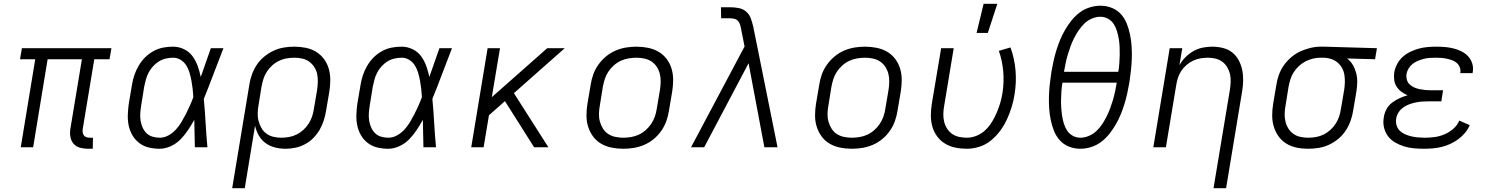

<svg xmlns="http://www.w3.org/2000/svg" viewBox="-20 -773 7840 1008"><path d="M442 8Q420 8 400 2.5Q380 -3 367 -17.5Q354 -32 350 -52.5Q346 -73 349 -94L410 -462H230L154 0H89L165 -462H85L95 -520H565L555 -462H475L414 -94Q413 -85 414.5 -76.5Q416 -68 421 -61.5Q426 -55 434.5 -52.5Q443 -50 452 -50H468L467 8Z M818 8Q789 8 761.5 1.5Q734 -5 712 -21.5Q690 -38 676 -61.5Q662 -85 656 -112.5Q650 -140 651 -169.5Q652 -199 656 -228L673 -328Q677 -354 685.5 -379Q694 -404 708 -428Q722 -452 741.5 -471.5Q761 -491 785.5 -504.5Q810 -518 836 -523Q862 -528 888 -528Q919 -528 946.5 -514.5Q974 -501 991 -477.5Q1008 -454 1018 -426Q1028 -398 1034 -369Q1047 -407 1060.5 -444.5Q1074 -482 1087 -520H1153Q1127 -454 1102 -387Q1077 -320 1050 -254Q1056 -191 1059.5 -127Q1063 -63 1069 0H1003Q1002 -36 1001.5 -72Q1001 -108 1000 -144Q985 -117 967.5 -90.5Q950 -64 928 -41.5Q906 -19 876.5 -5.5Q847 8 818 8ZM819 -50Q842 -50 864 -62Q886 -74 903 -92.5Q920 -111 932.5 -132Q945 -153 956 -174.5Q967 -196 977 -218.5Q987 -241 995 -263Q994 -285 991.5 -306.5Q989 -328 985 -349.5Q981 -371 975 -391.5Q969 -412 958 -429.5Q947 -447 929 -458.5Q911 -470 889 -470Q870 -470 850.5 -465.5Q831 -461 814 -450.5Q797 -440 783 -424.5Q769 -409 760 -391.5Q751 -374 746 -355.5Q741 -337 737 -318L721 -218Q718 -199 716.5 -179Q715 -159 718 -140Q721 -121 728.5 -104Q736 -87 749 -74Q762 -61 780.5 -55.5Q799 -50 819 -50Z M1199 215 1289 -328Q1293 -355 1302.5 -381.5Q1312 -408 1328 -432.5Q1344 -457 1367.5 -476Q1391 -495 1417 -507Q1443 -519 1470.5 -523.5Q1498 -528 1525 -528Q1556 -528 1585.5 -522Q1615 -516 1639.5 -501Q1664 -486 1681 -463Q1698 -440 1706 -412Q1714 -384 1714 -353.5Q1714 -323 1709 -292L1692 -192Q1688 -167 1680 -141.5Q1672 -116 1658.5 -92.5Q1645 -69 1625.5 -49Q1606 -29 1581.5 -16Q1557 -3 1531 2.5Q1505 8 1480 8Q1450 8 1423 1Q1396 -6 1374 -22Q1352 -38 1338.5 -62Q1325 -86 1319 -113L1265 215ZM1456 -50Q1476 -50 1496.5 -53.5Q1517 -57 1536.5 -66.5Q1556 -76 1572.5 -91Q1589 -106 1600.5 -124Q1612 -142 1618.5 -161.5Q1625 -181 1628 -202L1645 -302Q1648 -323 1648.5 -344Q1649 -365 1645 -384.5Q1641 -404 1630 -421Q1619 -438 1603 -449.5Q1587 -461 1567 -465.5Q1547 -470 1526 -470Q1506 -470 1485 -466.5Q1464 -463 1444.5 -453.5Q1425 -444 1408.5 -429Q1392 -414 1380.5 -396Q1369 -378 1363 -358.5Q1357 -339 1353 -318L1338 -225Q1334 -204 1333 -182Q1332 -160 1337 -140Q1342 -120 1352 -102Q1362 -84 1378 -72Q1394 -60 1414.5 -55Q1435 -50 1456 -50Z M2018 8Q1989 8 1961.5 1.5Q1934 -5 1912 -21.5Q1890 -38 1876 -61.5Q1862 -85 1856 -112.5Q1850 -140 1851 -169.5Q1852 -199 1856 -228L1873 -328Q1877 -354 1885.5 -379Q1894 -404 1908 -428Q1922 -452 1941.5 -471.5Q1961 -491 1985.5 -504.5Q2010 -518 2036 -523Q2062 -528 2088 -528Q2119 -528 2146.5 -514.5Q2174 -501 2191 -477.5Q2208 -454 2218 -426Q2228 -398 2234 -369Q2247 -407 2260.5 -444.5Q2274 -482 2287 -520H2353Q2327 -454 2302 -387Q2277 -320 2250 -254Q2256 -191 2259.5 -127Q2263 -63 2269 0H2203Q2202 -36 2201.5 -72Q2201 -108 2200 -144Q2185 -117 2167.5 -90.5Q2150 -64 2128 -41.5Q2106 -19 2076.5 -5.5Q2047 8 2018 8ZM2019 -50Q2042 -50 2064 -62Q2086 -74 2103 -92.5Q2120 -111 2132.5 -132Q2145 -153 2156 -174.5Q2167 -196 2177 -218.5Q2187 -241 2195 -263Q2194 -285 2191.5 -306.5Q2189 -328 2185 -349.5Q2181 -371 2175 -391.5Q2169 -412 2158 -429.5Q2147 -447 2129 -458.5Q2111 -470 2089 -470Q2070 -470 2050.5 -465.5Q2031 -461 2014 -450.5Q1997 -440 1983 -424.5Q1969 -409 1960 -391.5Q1951 -374 1946 -355.5Q1941 -337 1937 -318L1921 -218Q1918 -199 1916.5 -179Q1915 -159 1918 -140Q1921 -121 1928.5 -104Q1936 -87 1949 -74Q1962 -61 1980.5 -55.5Q1999 -50 2019 -50Z M2784 0 2631 -242 2547 -168 2519 0H2454L2540 -520H2605L2562 -263L2853 -520H2945L2678 -284L2859 0Z M3252 8Q3221 8 3191 2Q3161 -4 3136 -18.5Q3111 -33 3094 -56Q3077 -79 3068 -107Q3059 -135 3059 -166Q3059 -197 3064 -228L3081 -328Q3085 -355 3094.5 -382Q3104 -409 3121.5 -433.5Q3139 -458 3162 -477Q3185 -496 3212 -507.5Q3239 -519 3266.5 -523.5Q3294 -528 3321 -528Q3352 -528 3382 -522Q3412 -516 3437 -501.5Q3462 -487 3479.5 -464Q3497 -441 3505.5 -413Q3514 -385 3514 -354Q3514 -323 3509 -292L3492 -192Q3488 -165 3478.5 -138Q3469 -111 3452 -86.5Q3435 -62 3412 -43Q3389 -24 3362 -12.5Q3335 -1 3307 3.5Q3279 8 3252 8ZM3252 -50Q3272 -50 3293 -53.5Q3314 -57 3333.5 -66Q3353 -75 3370 -90Q3387 -105 3399 -123Q3411 -141 3418 -161Q3425 -181 3428 -202L3445 -302Q3448 -323 3448.5 -344.5Q3449 -366 3444 -385.5Q3439 -405 3428 -422Q3417 -439 3400.5 -450Q3384 -461 3363.5 -465.5Q3343 -470 3322 -470Q3302 -470 3280.5 -466.5Q3259 -463 3239.5 -454Q3220 -445 3203 -430Q3186 -415 3174 -397Q3162 -379 3155.5 -359Q3149 -339 3145 -318L3129 -218Q3125 -197 3124.5 -175.5Q3124 -154 3129.5 -134.5Q3135 -115 3145.5 -98Q3156 -81 3172.5 -70Q3189 -59 3210 -54.5Q3231 -50 3252 -50Z M3608 0 3889 -529 3871 -619V-620Q3869 -632 3865.5 -643Q3862 -654 3855 -662.5Q3848 -671 3836 -674Q3824 -677 3812 -677H3766L3765 -735H3812Q3836 -735 3859 -730.5Q3882 -726 3898.5 -711Q3915 -696 3922.5 -674.5Q3930 -653 3935 -631L4062 0H3993L3910 -441L3677 0Z M4452 8Q4421 8 4391 2Q4361 -4 4336 -18.5Q4311 -33 4294 -56Q4277 -79 4268 -107Q4259 -135 4259 -166Q4259 -197 4264 -228L4281 -328Q4285 -355 4294.5 -382Q4304 -409 4321.5 -433.5Q4339 -458 4362 -477Q4385 -496 4412 -507.5Q4439 -519 4466.5 -523.5Q4494 -528 4521 -528Q4552 -528 4582 -522Q4612 -516 4637 -501.5Q4662 -487 4679.5 -464Q4697 -441 4705.5 -413Q4714 -385 4714 -354Q4714 -323 4709 -292L4692 -192Q4688 -165 4678.5 -138Q4669 -111 4652 -86.5Q4635 -62 4612 -43Q4589 -24 4562 -12.5Q4535 -1 4507 3.5Q4479 8 4452 8ZM4452 -50Q4472 -50 4493 -53.5Q4514 -57 4533.5 -66Q4553 -75 4570 -90Q4587 -105 4599 -123Q4611 -141 4618 -161Q4625 -181 4628 -202L4645 -302Q4648 -323 4648.5 -344.5Q4649 -366 4644 -385.5Q4639 -405 4628 -422Q4617 -439 4600.5 -450Q4584 -461 4563.5 -465.5Q4543 -470 4522 -470Q4502 -470 4480.5 -466.5Q4459 -463 4439.5 -454Q4420 -445 4403 -430Q4386 -415 4374 -397Q4362 -379 4355.5 -359Q4349 -339 4345 -318L4329 -218Q4325 -197 4324.5 -175.5Q4324 -154 4329.5 -134.5Q4335 -115 4345.5 -98Q4356 -81 4372.5 -70Q4389 -59 4410 -54.5Q4431 -50 4452 -50Z M5056 8Q5025 8 4995.5 2Q4966 -4 4941.5 -19Q4917 -34 4900 -57Q4883 -80 4875 -108Q4867 -136 4867 -166.5Q4867 -197 4872 -228L4921 -520H4987L4937 -218Q4933 -197 4932.5 -176Q4932 -155 4936.5 -135.5Q4941 -116 4951.5 -99Q4962 -82 4978 -70.5Q4994 -59 5014.5 -54.5Q5035 -50 5056 -50Q5082 -50 5107.5 -60.5Q5133 -71 5153.5 -90.5Q5174 -110 5188.5 -134Q5203 -158 5213.5 -183Q5224 -208 5231.5 -233.5Q5239 -259 5243 -285Q5252 -342 5247 -398.5Q5242 -455 5224 -506L5285 -524Q5306 -467 5311.5 -403.5Q5317 -340 5306 -275Q5301 -243 5291 -210.5Q5281 -178 5266.5 -146.5Q5252 -115 5231 -86.5Q5210 -58 5182.5 -35.5Q5155 -13 5121.5 -2.5Q5088 8 5056 8ZM5107 -600 5144 -753H5216L5166 -600Z M5652 8Q5620 8 5591.5 -3.5Q5563 -15 5543.5 -37Q5524 -59 5513 -87Q5502 -115 5496 -145Q5490 -175 5488 -206Q5486 -237 5487 -268.5Q5488 -300 5491.5 -332Q5495 -364 5500 -396Q5505 -424 5511 -452Q5517 -480 5525.5 -507.5Q5534 -535 5545 -562Q5556 -589 5571 -615Q5586 -641 5605 -665Q5624 -689 5648 -707Q5672 -725 5700.5 -734Q5729 -743 5757 -743Q5789 -743 5817.5 -731.5Q5846 -720 5865.5 -698Q5885 -676 5896 -648Q5907 -620 5913 -590Q5919 -560 5921 -529Q5923 -498 5922 -466.5Q5921 -435 5917.5 -403Q5914 -371 5909 -339Q5904 -311 5898 -283Q5892 -255 5883.5 -227.5Q5875 -200 5864 -173Q5853 -146 5838 -120Q5823 -94 5804 -70Q5785 -46 5761 -28Q5737 -10 5708.5 -1Q5680 8 5652 8ZM5851 -396Q5855 -418 5856.5 -440Q5858 -462 5858.5 -484Q5859 -506 5858 -527.5Q5857 -549 5853.5 -569.5Q5850 -590 5844 -610Q5838 -630 5827 -647Q5816 -664 5797.5 -674.5Q5779 -685 5757 -685Q5735 -685 5712.5 -675.5Q5690 -666 5673 -649.5Q5656 -633 5642.5 -613Q5629 -593 5618.5 -572Q5608 -551 5600 -529Q5592 -507 5585.5 -485Q5579 -463 5574.5 -441Q5570 -419 5566 -396ZM5652 -50Q5674 -50 5696.5 -59.5Q5719 -69 5736.5 -85.5Q5754 -102 5767 -122Q5780 -142 5790.5 -163Q5801 -184 5809 -206Q5817 -228 5823.5 -250Q5830 -272 5834.5 -294Q5839 -316 5843 -339H5558Q5554 -317 5552.5 -295Q5551 -273 5550.5 -251Q5550 -229 5551.5 -207.5Q5553 -186 5556 -165.5Q5559 -145 5565 -125Q5571 -105 5582 -88Q5593 -71 5611.5 -60.5Q5630 -50 5652 -50Z M6351 215 6437 -302Q6440 -322 6441 -343Q6442 -364 6437.5 -383.5Q6433 -403 6423 -420Q6413 -437 6397.5 -448.5Q6382 -460 6362.5 -465Q6343 -470 6322 -470Q6302 -470 6282 -466.5Q6262 -463 6244 -454.5Q6226 -446 6209.5 -432Q6193 -418 6181.5 -400.5Q6170 -383 6164 -364Q6158 -345 6155 -325L6101 0H6035L6121 -520H6187L6172 -431Q6185 -454 6204 -473Q6223 -492 6246 -505Q6269 -518 6294.5 -523Q6320 -528 6344 -528Q6373 -528 6401 -521Q6429 -514 6449.5 -497.5Q6470 -481 6483 -457Q6496 -433 6501.5 -406Q6507 -379 6506.5 -350Q6506 -321 6501 -292L6417 215Z M6848 8Q6817 8 6787.5 2Q6758 -4 6733.5 -19Q6709 -34 6692.5 -57Q6676 -80 6667.5 -108Q6659 -136 6659 -166.5Q6659 -197 6664 -228L6681 -328Q6685 -355 6694.5 -381Q6704 -407 6720.5 -430.5Q6737 -454 6759.5 -473Q6782 -492 6807.5 -503.5Q6833 -515 6860 -521.5Q6887 -528 6914 -528H6931L7209 -520L7199 -462L7052 -466Q7071 -452 7082.5 -432Q7094 -412 7100 -389Q7106 -366 7105.5 -341.5Q7105 -317 7101 -292L7084 -192Q7080 -165 7070.5 -138.5Q7061 -112 7045 -87.5Q7029 -63 7006 -44Q6983 -25 6957 -13Q6931 -1 6903 3.5Q6875 8 6848 8ZM6848 -50Q6868 -50 6888.5 -53.5Q6909 -57 6928.5 -66.5Q6948 -76 6964.5 -91Q6981 -106 6992.5 -124Q7004 -142 7010.5 -161.5Q7017 -181 7020 -202L7037 -302Q7040 -321 7040.5 -341Q7041 -361 7038 -380Q7035 -399 7026 -415.5Q7017 -432 7003 -444Q6989 -456 6971 -462.5Q6953 -469 6934 -470H6911Q6892 -470 6872 -465Q6852 -460 6833.5 -450.5Q6815 -441 6799.5 -426.5Q6784 -412 6772.5 -394.5Q6761 -377 6755 -357.5Q6749 -338 6745 -318L6729 -218Q6725 -197 6724.5 -176Q6724 -155 6728.5 -135.5Q6733 -116 6743.5 -99Q6754 -82 6770 -70.5Q6786 -59 6806.5 -54.5Q6827 -50 6848 -50Z M7456 8Q7429 8 7402.5 5.5Q7376 3 7351.5 -4.5Q7327 -12 7304.5 -25Q7282 -38 7267 -58Q7252 -78 7246 -104Q7240 -130 7245 -157Q7248 -179 7259 -199.5Q7270 -220 7288.5 -234Q7307 -248 7328 -257.5Q7349 -267 7370 -273Q7352 -280 7337 -291.5Q7322 -303 7312 -318.5Q7302 -334 7299.5 -354Q7297 -374 7300 -394Q7304 -416 7315.5 -437.5Q7327 -459 7345 -475Q7363 -491 7385 -501.5Q7407 -512 7429.5 -518Q7452 -524 7475 -526Q7498 -528 7521 -528Q7544 -528 7567 -526Q7590 -524 7612 -518.5Q7634 -513 7653.5 -503Q7673 -493 7687.5 -477.5Q7702 -462 7709 -440.5Q7716 -419 7712 -395L7711 -389H7646L7647 -392Q7649 -407 7643.5 -420.5Q7638 -434 7627.5 -443Q7617 -452 7603 -457Q7589 -462 7575 -465Q7561 -468 7546.5 -469Q7532 -470 7517 -470Q7501 -470 7485.5 -469Q7470 -468 7455 -464Q7440 -460 7425 -454Q7410 -448 7397 -438Q7384 -428 7375.5 -414Q7367 -400 7364 -384Q7362 -369 7366 -354.5Q7370 -340 7380.5 -330Q7391 -320 7404.5 -314Q7418 -308 7432.5 -305Q7447 -302 7462 -300.5Q7477 -299 7493 -299H7556L7547 -241H7484Q7467 -241 7449.5 -240Q7432 -239 7414.5 -235.5Q7397 -232 7380 -226Q7363 -220 7348 -209.5Q7333 -199 7322.5 -183Q7312 -167 7310 -150Q7307 -132 7312 -115Q7317 -98 7329 -86.5Q7341 -75 7357 -68Q7373 -61 7390 -57Q7407 -53 7425 -51.5Q7443 -50 7461 -50Q7487 -50 7512.5 -53.5Q7538 -57 7563 -67.5Q7588 -78 7609.5 -96.5Q7631 -115 7641 -140L7696 -116Q7687 -94 7671 -75Q7655 -56 7635 -41.5Q7615 -27 7593 -17Q7571 -7 7548 -1.5Q7525 4 7502 6Q7479 8 7456 8Z"/></svg>

Font: Iosevka Aile Light
Style: Italic
Weight: 300
Italic angle: -9°
Designer: Belleve Invis
Foundry: Belleve Invis
Version: Version 31.1.0; ttfautohint (v1.8.4)